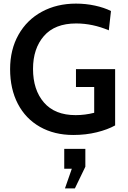

<svg xmlns="http://www.w3.org/2000/svg" viewBox="-20 -734 707 1064"><path d="M36 -351Q36 -459 82.5 -541.5Q129 -624 212 -669Q295 -714 401 -714Q455 -714 506 -703Q557 -692 595 -673L583 -566Q493 -604 402 -604Q284 -604 223.5 -534.5Q163 -465 163 -352Q163 -236 223.5 -166Q284 -96 399 -96Q451 -96 502 -109V-252H401V-351H618V-39Q577 -16 516.5 -1Q456 14 386 14Q281 14 201.5 -31Q122 -76 79 -158.5Q36 -241 36 -351ZM340 310 378 201H336V91H453V190L395 310Z"/></svg>

Font: Cabin SemiBold
Style: Regular
Weight: 600
Designer: Pablo Impallari
Foundry: Pablo Impallari. http://www.impallari.com Igino Marini. http://www.ikern.com
Version: Version 2.200